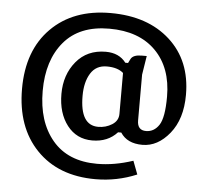

<svg xmlns="http://www.w3.org/2000/svg" viewBox="-52 -704 892 832"><g transform="rotate(5 394.5 -287.5)"><path d="M394 7Q469 7 550 -20L572 38Q486 74 393 74Q231 74 136.5 -24Q42 -122 42 -289Q42 -456 138 -552.5Q234 -649 396 -649Q558 -649 655 -561Q752 -473 752 -324Q752 -219 700.5 -155.5Q649 -92 582.5 -92Q516 -92 487 -137H473Q432 -92 364 -92Q296 -92 255 -145Q214 -198 214 -281.5Q214 -365 261.5 -422.5Q309 -480 390 -480Q448 -480 478 -440H490L499 -458Q509 -477 546 -477H568L555 -395V-196Q555 -153 593 -153Q628 -153 649.5 -185.5Q671 -218 671 -309Q671 -435 598.5 -508Q526 -581 396.5 -581Q267 -581 199.5 -501Q132 -421 132 -287.5Q132 -154 199.5 -73.5Q267 7 394 7ZM306 -281Q306 -153 385 -153Q418 -153 445 -170Q472 -187 472 -217V-395Q447 -417 400 -417Q353 -417 329.5 -379Q306 -341 306 -281Z"/></g></svg>

Font: Voces
Style: Regular
Weight: 400
Designer: Ana Paula Megda, Pablo Ugerman
Foundry: Ana Paula Megda, Pablo Ugerman
Version: Version 1.003